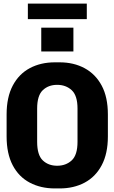

<svg xmlns="http://www.w3.org/2000/svg" viewBox="-20 -1045 640 1075"><path d="M287 10Q208 10 146.5 -22.5Q85 -55 51 -120Q17 -185 17 -281V-404Q17 -501 51.5 -566Q86 -631 147 -663.5Q208 -696 287 -696H314Q393 -696 454 -663Q515 -630 549.5 -565.5Q584 -501 584 -404V-281Q584 -185 549.5 -120Q515 -55 454 -22.5Q393 10 314 10ZM300 -117Q349 -117 381.5 -147Q414 -177 414 -251V-437Q414 -510 381.5 -540Q349 -570 300 -570Q251 -570 219.5 -540Q188 -510 188 -437V-251Q188 -177 219.5 -147Q251 -117 300 -117ZM136 -938V-1025H466V-938ZM211 -757V-890H391V-757Z"/></svg>

Font: Chivo Mono
Style: Bold
Weight: 700
Monospace: yes
Designer: Hector Gatti
Foundry: Omnibus-Type
Version: Version 1.008; ttfautohint (v1.8.4.7-5d5b)